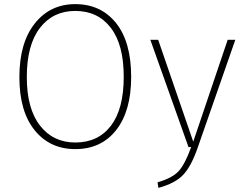

<svg xmlns="http://www.w3.org/2000/svg" viewBox="-20 -713 1181 931"><path d="M345 -693Q469 -693 542.5 -601.5Q616 -510 616 -340Q616 -175 543.5 -82.5Q471 10 345 10Q222 10 148 -81.5Q74 -173 74 -339Q74 -505 148.5 -599Q223 -693 345 -693ZM345 -660Q237 -660 173.5 -577.5Q110 -495 110 -339Q110 -186 174 -104Q238 -22 345 -22Q456 -22 518 -103.5Q580 -185 580 -340Q580 -497 517 -578.5Q454 -660 345 -660ZM1121 -520 939 2Q908 92 869 134Q830 176 748 198L744 171Q817 150 847.5 115.5Q878 81 907 0H894L709 -520H747L917 -26L1084 -520Z"/></svg>

Font: Fira Sans UltraLight
Style: Regular
Weight: 200
Designer: Carrois Corporate & Edenspiekermann AG
Foundry: Carrois Corporate GbR & Edenspiekermann AG
Version: Version 4.106;PS 004.106;hotconv 1.0.70;makeotf.lib2.5.58329